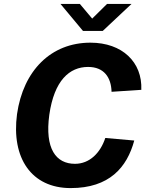

<svg xmlns="http://www.w3.org/2000/svg" viewBox="-20 -951 757 981"><path d="M527 -931 451 -856 388 -931H289L404 -793H505L652 -931ZM442 -733C241 -733 99 -591 67 -368C37 -143 141 10 341 10C539 10 629 -96 666 -233L518 -246C493 -170 438 -114 363 -114C266 -114 208 -191 232 -365C257 -540 335 -609 430 -609C511 -609 548 -556 550 -482L702 -492C708 -633 605 -733 442 -733Z"/></svg>

Font: United Sans
Style: Bold Italic
Weight: 700
Italic angle: -8°
Designer: Pablo Impallari, Rodrigo Fuenzalida (Modified by Dan O. Williams)
Version: Version 1.000;PS 001.000;hotconv 1.0.88;makeotf.lib2.5.64775